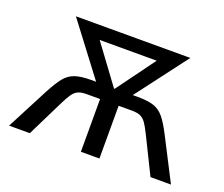

<svg xmlns="http://www.w3.org/2000/svg" viewBox="-88 -620 872 749"><g transform="rotate(20 347.5 -245.0)"><path d="M11 0 103 -177Q124 -216 141 -237.5Q158 -259 183 -268Q208 -277 251 -277H296L285 -259L110 -490H585L410 -259L399 -277H444Q486 -277 510.5 -269Q535 -261 553 -239.5Q571 -218 592 -177L683 0H598L522 -154Q510 -178 500.5 -192Q491 -206 478 -212.5Q465 -219 442 -219H386V0H309V-219H253Q230 -219 217 -212.5Q204 -206 194.5 -192Q185 -178 173 -154L97 0ZM346 -276H349L483 -459L485 -435H209L211 -459Z"/></g></svg>

Font: Nunito Sans 10pt Condensed
Style: Regular
Weight: 400
Width: 3
Designer: Vernon Adams
Foundry: Vernon Adams
Version: Version 3.101;gftools[0.9.27]